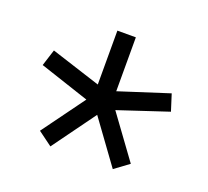

<svg xmlns="http://www.w3.org/2000/svg" viewBox="-92 -681 785 723"><g transform="rotate(20 300.0 -320.0)"><path d="M175 -72 118 -114 242 -284 43 -350 64 -416 263 -352V-568H337V-352L536 -416L557 -350L358 -284L482 -114L425 -72L300 -244Z"/></g></svg>

Font: IBM Plaex Mono
Style: Regular
Weight: 400
Designer: Mike Abbink, Paul van der Laan, Pieter van Rosmalen
Foundry: Bold Monday
Version: Version 2.003